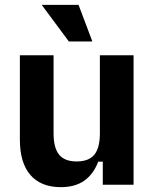

<svg xmlns="http://www.w3.org/2000/svg" viewBox="-20 -762 638 792"><path d="M231 10Q149 10 105.5 -40Q62 -90 62 -186V-534H201V-212Q201 -151.5 224 -123.8Q247 -96 296.2 -96Q346 -96 369 -123.8Q392 -151.5 392 -212V-534H531V0H404V-95H385Q366 -44 328 -17Q290 10 231 10ZM264 -591 152 -742H304L361 -591Z"/></svg>

Font: Mozilla Text ExtraLight
Style: Regular
Weight: 200
Designer: Studio DRAMA
Foundry: Studio DRAMA
Version: Version 1.000